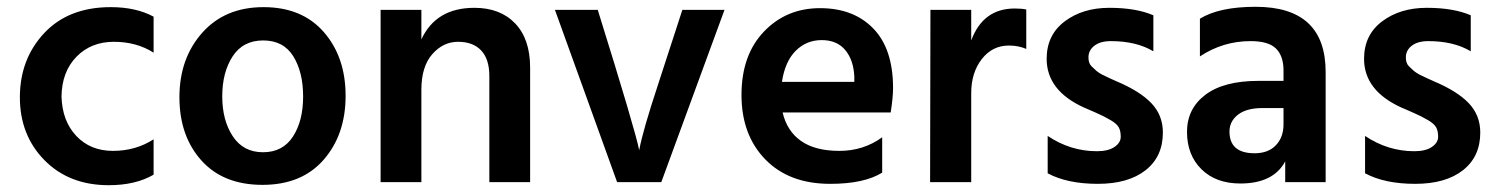

<svg xmlns="http://www.w3.org/2000/svg" viewBox="-20 -536 4407 565"><path d="M300 9Q183 9 110.5 -65Q38 -139 38.5 -251Q39 -363 110.5 -439Q182 -515 306 -515Q380 -515 432 -487V-381Q382 -413 315 -413Q248 -413 205 -369Q162 -325 161 -252Q163 -180 204.5 -136Q246 -92 312.5 -92Q379 -92 432 -126V-22Q379 9 300 9Z M754.5 -417Q695 -417 664.5 -370Q634 -323 634 -252.5Q634 -182 665 -135Q696 -88 754 -88Q812 -88 842 -134Q872 -180 872 -252Q872 -324 843 -370.5Q814 -417 754.5 -417ZM755.5 -515Q869 -515 933 -441.5Q997 -368 997 -254Q997 -140 932.5 -66Q868 8 752.5 8Q637 8 572.5 -64Q508 -136 508 -250Q508 -364 575 -439.5Q642 -515 755.5 -515Z M1540 0H1420V-312Q1420 -362 1396 -387.5Q1372 -413 1328 -413Q1284 -413 1252 -376.5Q1220 -340 1220 -272V0H1100V-507H1220V-420Q1263 -513 1376 -513Q1452 -513 1496 -467Q1540 -421 1540 -337Z M1926 0H1796L1613 -507H1739Q1850 -151 1861 -94Q1871 -150 1918 -292L1988 -507H2112Z M2281 -295H2494V-310Q2492 -359 2467.5 -388.5Q2443 -418 2398 -418Q2353 -418 2321.5 -386.5Q2290 -355 2281 -295ZM2423 5Q2302 5 2232 -67Q2162 -139 2162 -256.5Q2162 -374 2228 -443Q2294 -512 2393 -512Q2492 -512 2550 -452Q2608 -392 2608 -277Q2608 -249 2601 -205H2283Q2296 -150 2337.5 -121Q2379 -92 2450 -92Q2521 -92 2576 -132V-28Q2523 5 2423 5Z M2838 0H2717L2718 -507H2838V-417Q2873 -511 2966 -511Q2987 -511 3000 -508V-392Q2977 -402 2949 -402Q2900 -402 2869 -362Q2838 -322 2838 -262Z M3402 -146Q3402 -75 3351 -35Q3300 5 3210.5 5Q3121 5 3063 -26V-136Q3130 -91 3208 -91Q3241 -91 3259.5 -103.5Q3278 -116 3278 -133.5Q3278 -151 3272 -161.5Q3266 -172 3249 -182Q3227 -195 3204.5 -204.5Q3182 -214 3180.5 -215Q3179 -216 3176 -217Q3173 -218 3171 -219Q3060 -269 3060 -363Q3060 -433 3113 -473Q3166 -513 3244.5 -513Q3323 -513 3374 -491V-385Q3324 -415 3249 -415Q3218 -415 3200.5 -401.5Q3183 -388 3183 -367Q3183 -350 3192 -341Q3201 -332 3207 -327Q3213 -322 3224 -316Q3251 -303 3265 -297Q3334 -268 3368 -232.5Q3402 -197 3402 -146Z M3630 4Q3558 4 3515.5 -38Q3473 -80 3473 -148Q3473 -216 3527 -257Q3581 -298 3683 -298H3757V-329Q3757 -371 3735 -393Q3713 -415 3660 -415Q3579 -415 3511 -370V-481Q3568 -516 3675 -516Q3881 -516 3881 -324V0H3762V-61Q3727 4 3630 4ZM3672 -85Q3712 -85 3734.5 -108.5Q3757 -132 3757 -170V-218H3695Q3648 -218 3623 -198.5Q3598 -179 3598 -149Q3598 -85 3672 -85Z M4336 -146Q4336 -75 4285 -35Q4234 5 4144.5 5Q4055 5 3997 -26V-136Q4064 -91 4142 -91Q4175 -91 4193.5 -103.5Q4212 -116 4212 -133.5Q4212 -151 4206 -161.5Q4200 -172 4183 -182Q4161 -195 4138.5 -204.5Q4116 -214 4114.5 -215Q4113 -216 4110 -217Q4107 -218 4105 -219Q3994 -269 3994 -363Q3994 -433 4047 -473Q4100 -513 4178.5 -513Q4257 -513 4308 -491V-385Q4258 -415 4183 -415Q4152 -415 4134.5 -401.5Q4117 -388 4117 -367Q4117 -350 4126 -341Q4135 -332 4141 -327Q4147 -322 4158 -316Q4185 -303 4199 -297Q4268 -268 4302 -232.5Q4336 -197 4336 -146Z"/></svg>

Font: Hind Guntur SemiBold
Style: Regular
Weight: 600
Designer: Manushi Parikh, Hitesh Malaviya
Foundry: Indian Type Foundry
Version: Version 1.000;PS 1.0;hotconv 1.0.86;makeotf.lib2.5.63406; tt